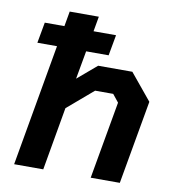

<svg xmlns="http://www.w3.org/2000/svg" viewBox="-80 -785 780 857"><g transform="rotate(10 309.5 -357.0)"><path d="M587 -379 520 0H388L450 -351L422 -386H340L223 -286L173 0H41L138 -552H49L66 -646H155L167 -714H299L287 -646H389L372 -552H270L247 -424L334 -498H489Z"/></g></svg>

Font: Chakra Petch
Style: Bold Italic
Weight: 700
Italic angle: -10°
Designer: Katatrad Aksorn Co.,Ltd.
Foundry: Cadson Demak Co.,Ltd.
Version: Version 1.000; ttfautohint (v1.6)